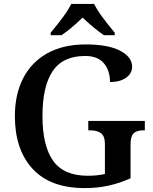

<svg xmlns="http://www.w3.org/2000/svg" viewBox="-20 -951 783 981"><path d="M56 -358Q56 -467 97.5 -549.5Q139 -632 220.5 -678Q302 -724 418 -724Q532 -724 593.5 -692Q655 -660 655 -610Q655 -576 624.5 -554Q594 -532 542 -532Q542 -591 510.5 -628Q479 -665 415 -665Q301 -665 249 -587.5Q197 -510 197 -358Q197 -206 251.5 -129.5Q306 -53 428 -53Q477 -53 516 -62V-216Q516 -255 496.5 -270Q477 -285 440 -285H431V-333H720V-285H711Q678 -285 662.5 -269.5Q647 -254 647 -212V-40Q591 -15 534.5 -2.5Q478 10 413 10Q237 10 146.5 -88.5Q56 -187 56 -358ZM239 -784Q278 -831 304 -866.5Q330 -902 344 -931H461Q475 -902 501 -866.5Q527 -831 566 -784V-771H511Q487 -787 456.5 -812.5Q426 -838 402 -861Q342 -803 294 -771H239Z"/></svg>

Font: Noto Serif SemiBold
Style: Regular
Weight: 600
Designer: Monotype Design Team
Foundry: Monotype Imaging Inc.
Version: Version 1.001